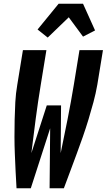

<svg xmlns="http://www.w3.org/2000/svg" viewBox="-20 -1002 568 1022"><path d="M68 0Q65 -45 63 -91Q61 -137 59 -182.5Q57 -228 57 -274Q57 -320 58 -366Q59 -412 61.5 -458.5Q64 -505 72 -551L102 -735H227L197 -551Q182 -460 170 -369Q158 -278 147 -187L229 -441H305L303 -187Q322 -278 340 -369Q358 -460 373 -551L403 -735H528L498 -551Q490 -505 477.5 -458.5Q465 -412 451 -366Q437 -320 421 -274Q405 -228 388 -182.5Q371 -137 354 -91Q337 -45 320 0H244L247 -319L144 0ZM234 -802 180 -845 292 -982H422L486 -840L422 -807L346 -910Z"/></svg>

Font: Iosevka Term Curly Heavy
Style: Italic
Weight: 900
Italic angle: -9°
Designer: Belleve Invis
Foundry: Belleve Invis
Version: Version 32.3.0